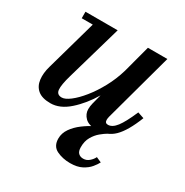

<svg xmlns="http://www.w3.org/2000/svg" viewBox="-156 -589 900 932"><g transform="rotate(30 293.5 -123.0)"><path d="M489 136.5Q482 150.5 467 168.8Q452 187 426.2 200.5Q400.5 214 361 214Q319 214 285.8 197.8Q252.5 181.5 252.5 138.5Q252.5 108.5 270.8 82.2Q289 56 317.8 34.5Q346.5 13 378 -2.5Q409.5 -18 436 -26.5L449 -1.5Q433.5 7.5 414.5 23.2Q395.5 39 381.8 62.8Q368 86.5 368 120Q368 143 378.2 153.2Q388.5 163.5 405.5 163.5Q424 163.5 438.2 151.2Q452.5 139 460 123.5ZM239.5 -460 151 -152.5Q134 -94 136.5 -67.8Q139 -41.5 167 -41.5Q185.5 -41.5 213 -62.5Q240.5 -83.5 270.2 -120.2Q300 -157 326.2 -205.2Q352.5 -253.5 368.5 -308L409 -460H518L413 -75.5Q410.5 -66 410.5 -57Q410.5 -39 427.5 -39Q451.5 -39 474 -68.2Q496.5 -97.5 525.5 -165L561 -153Q526.5 -65 488 -27.5Q449.5 10 392 10Q348 10 327.5 -10.2Q307 -30.5 307 -57.5Q307 -74 311.5 -91.5L325.5 -145Q286.5 -79.5 236.2 -34.8Q186 10 133 10Q86 10 62 -10.2Q38 -30.5 33.8 -65Q29.5 -99.5 41.5 -141L121 -423.5H59V-460Z"/></g></svg>

Font: Bodoni* 06pt Medium
Style: Italic
Weight: 500
Italic angle: -13°
Version: Version 2.3